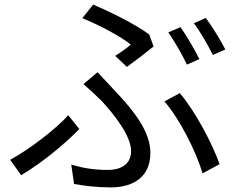

<svg xmlns="http://www.w3.org/2000/svg" viewBox="-20 -783 1040 835"><path d="M765 -665 712 -642C739 -603 774 -543 793 -502L847 -526C827 -567 791 -628 765 -665ZM875 -705 823 -682C852 -644 884 -587 906 -544L960 -568C941 -605 903 -668 875 -705ZM532 -492C568 -518 624 -561 648 -581L629 -633C570 -677 461 -731 385 -763L338 -704C414 -673 506 -624 549 -589C535 -577 507 -556 481 -540ZM302 17C346 25 400 32 463 32C535 32 634 4 634 -118C634 -207 569 -295 476 -392C453 -417 428 -444 404 -469L343 -417C371 -393 401 -365 423 -343C477 -284 550 -193 550 -126C550 -62 496 -44 450 -44C388 -44 341 -52 290 -67ZM935 -69C904 -157 830 -298 762 -378L695 -342C763 -264 833 -123 861 -29ZM325 -222 277 -282C221 -220 106 -132 24 -88L72 -21C168 -78 267 -162 325 -222Z"/></svg>

Font: Noto Sans CJK JP Regular
Style: Regular
Weight: 400
Designer: Ryoko NISHIZUKA (kana & ideographs); Paul D. Hunt (Latin, Greek & Cyrillic); Wenlong ZHANG (bopomofo); Sandoll Communica
Foundry: Adobe Systems Incorporated
Version: Version 1.001;PS 1.001;hotconv 1.0.78;makeotf.lib2.5.61930